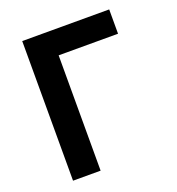

<svg xmlns="http://www.w3.org/2000/svg" viewBox="-132 -836 866 942"><g transform="rotate(-20 301.0 -364.5)"><path d="M88.9 0H232.9V-602.1H543V-729H88.9Z"/></g></svg>

Font: Hack
Style: Bold
Weight: 700
Monospace: yes
Designer: Christopher Simpkins
Foundry: Christopher Simpkins
Version: Version 2.010